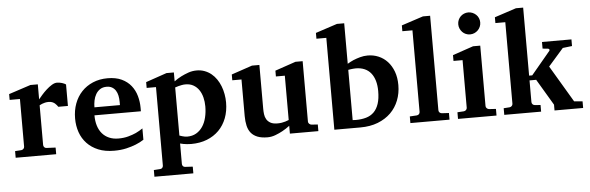

<svg xmlns="http://www.w3.org/2000/svg" viewBox="-56 -936 4153 1351"><g transform="rotate(-5 2020.5 -260.5)"><path d="M354 -330.1Q350.6 -335 345.5 -341.8Q340.3 -348.6 332.8 -355Q325.2 -361.3 314.5 -365.7Q303.7 -370.1 289.1 -370.1Q274.9 -370.1 262.7 -367.2Q250.5 -364.3 242.2 -360.8Q231.9 -356.9 224.1 -352.1V-71.8Q224.1 -63 230.2 -55.9Q236.3 -48.8 246.1 -48.8L310.1 -45.9V1H23.9V-45.9L67.9 -48.8Q77.1 -49.8 83.5 -56.4Q89.8 -63 89.8 -71.8V-408.2H17.1V-449.2L171.9 -500H224.1V-394Q233.4 -405.8 249.3 -423.8Q265.1 -441.9 283.7 -458.7Q302.2 -475.6 322 -487.8Q341.8 -500 358.9 -500Q367.7 -500 377 -498.5Q386.2 -497.1 394.8 -494.4Q403.3 -491.7 410.4 -488.5Q417.5 -485.4 421.9 -481.9V-330.1Z M787.1 -326.2Q787.1 -350.1 782.7 -371.1Q778.3 -392.1 768.3 -407.5Q758.3 -422.9 742.7 -431.9Q727.1 -440.9 705.1 -440.9Q677.2 -440.9 658.4 -428.5Q639.6 -416 628.2 -396.2Q616.7 -376.5 611.8 -352.1Q606.9 -327.6 606.9 -304.2H787.1ZM930.2 -46.9Q904.3 -29.8 872.1 -17.1Q844.2 -5.9 805.7 3.2Q767.1 12.2 719.2 12.2Q655.3 12.2 607.7 -7.3Q560.1 -26.9 528.1 -60.8Q496.1 -94.7 480.2 -140.1Q464.4 -185.5 464.4 -237.8Q464.4 -294.4 482.2 -342.5Q500 -390.6 533 -425.5Q565.9 -460.4 612.5 -480.2Q659.2 -500 716.3 -500Q774.9 -500 815.7 -480.7Q856.4 -461.4 881.8 -429.4Q907.2 -397.5 918.7 -356.4Q930.2 -315.4 930.2 -272V-248H602.1Q602.1 -207 612.3 -174.3Q622.6 -141.6 642.3 -118.7Q662.1 -95.7 690.9 -83.3Q719.7 -70.8 756.3 -70.8Q794.4 -70.8 825.9 -79.3Q857.4 -87.9 880.9 -98.6Q907.7 -111.3 930.2 -127Z M1384.8 -243.2Q1384.8 -275.9 1377.2 -306.2Q1369.6 -336.4 1354.2 -359.1Q1338.9 -381.8 1315.2 -395.5Q1291.5 -409.2 1258.8 -409.2Q1245.6 -409.2 1232.7 -406.7Q1219.7 -404.3 1209 -401.4Q1196.3 -397.9 1185.1 -394V-54.2Q1194.8 -50.3 1204.6 -47.9Q1212.9 -45.4 1222.2 -43.7Q1231.4 -42 1239.7 -42Q1275.9 -42 1303 -57.6Q1330.1 -73.2 1348.4 -100.3Q1366.7 -127.4 1375.7 -164.3Q1384.8 -201.2 1384.8 -243.2ZM1532.7 -257.8Q1532.7 -197.3 1513.7 -147.5Q1494.6 -97.7 1459.5 -62.3Q1424.3 -26.9 1374.5 -7.3Q1324.7 12.2 1262.7 12.2Q1247.6 12.2 1233.9 10.7Q1220.2 9.3 1209 7.3Q1196.3 5.4 1185.1 2V146Q1185.1 155.8 1191.2 162.4Q1197.3 168.9 1207 168.9L1259.8 171.9V219.2H984.9V171.9L1028.8 168.9Q1038.1 168.9 1044.4 162.4Q1050.8 155.8 1050.8 146V-408.2H984.9V-449.2L1132.8 -500H1185.1V-437Q1208.5 -454.6 1235.4 -468.3Q1258.3 -480 1286.6 -490Q1314.9 -500 1345.7 -500Q1376 -500 1401.9 -490.2Q1427.7 -480.5 1448.5 -463.6Q1469.2 -446.8 1485.1 -423.6Q1501 -400.4 1511.5 -373.5Q1522 -346.7 1527.3 -317.1Q1532.7 -287.6 1532.7 -257.8Z M1960.9 0V-55.2Q1936 -36.1 1909.2 -21.5Q1886.2 -8.8 1858.4 1.7Q1830.6 12.2 1802.7 12.2Q1760.3 12.2 1731.7 1Q1703.1 -10.3 1686 -31.2Q1668.9 -52.2 1661.9 -82.5Q1654.8 -112.8 1654.8 -150.9V-409.2H1589.8V-450.2L1736.8 -500H1789.1V-189.9Q1789.1 -171.4 1791.5 -151.9Q1793.9 -132.3 1803.2 -116.2Q1812.5 -100.1 1830.8 -89.6Q1849.1 -79.1 1880.9 -79.1Q1896.5 -79.1 1910.9 -81.5Q1925.3 -84 1936.5 -87.4Q1949.2 -91.3 1960.9 -96.2V-409.2H1897.9V-450.2L2043.9 -500H2094.7V-73.2Q2094.7 -64 2101.8 -57.4Q2108.9 -50.8 2118.2 -49.8L2162.1 -46.9V0Z M2751 -273.9Q2751 -216.3 2731.4 -166.3Q2711.9 -116.2 2674.6 -79.3Q2637.2 -42.5 2582.8 -21.2Q2528.3 0 2458 0H2274.9V-648.9H2205.1V-689.9L2357.9 -740.2H2409.2V-454.1Q2430.2 -466.8 2453.6 -477.1Q2474.1 -485.4 2500 -492.7Q2525.9 -500 2554.2 -500Q2594.2 -500 2630.1 -484.9Q2666 -469.7 2692.9 -440.7Q2719.7 -411.6 2735.4 -369.6Q2751 -327.6 2751 -273.9ZM2606 -244.1Q2606 -284.7 2596.7 -316.7Q2587.4 -348.6 2569.3 -371.1Q2551.3 -393.6 2524.2 -405.3Q2497.1 -417 2461.9 -417Q2452.6 -417 2443.6 -416Q2434.6 -415 2426.8 -414.1L2409.2 -411.1V-56.2Q2418 -56.2 2421.6 -55.7Q2425.3 -55.2 2430.2 -55.2Q2471.7 -55.2 2504.4 -64.7Q2537.1 -74.2 2559.6 -96.4Q2582 -118.7 2594 -154.8Q2606 -190.9 2606 -244.1Z M2812 0V-46.9L2861.3 -49.8Q2871.1 -50.8 2877.2 -57.1Q2883.3 -63.5 2883.3 -73.2V-648.9H2812V-689.9L2965.3 -740.2H3016.1V-73.2Q3016.1 -63.5 3022.2 -57.1Q3028.3 -50.8 3038.1 -49.8L3088.4 -46.9V0Z M3148.4 0V-46.9L3194.3 -49.8Q3203.1 -50.8 3209.7 -57.4Q3216.3 -64 3216.3 -73.2V-409.2H3152.3V-450.2L3298.3 -500H3349.1V-73.2Q3349.1 -64 3356.2 -57.4Q3363.3 -50.8 3372.1 -49.8L3420.4 -46.9V0ZM3363.3 -663.1Q3363.3 -647 3357.2 -632.8Q3351.1 -618.7 3340.3 -607.9Q3329.6 -597.2 3315.4 -591.1Q3301.3 -585 3285.2 -585Q3269 -585 3254.9 -591.1Q3240.7 -597.2 3230.5 -607.9Q3220.2 -618.7 3214.1 -632.8Q3208 -647 3208 -663.1Q3208 -679.2 3214.1 -693.4Q3220.2 -707.5 3230.5 -717.8Q3240.7 -728 3254.9 -734.1Q3269 -740.2 3285.2 -740.2Q3301.3 -740.2 3315.4 -734.1Q3329.6 -728 3340.3 -717.8Q3351.1 -707.5 3357.2 -693.4Q3363.3 -679.2 3363.3 -663.1Z M3830.1 0V-41L3720.2 -226.1H3673.3V-73.2Q3673.3 -64 3679.4 -57.4Q3685.5 -50.8 3695.3 -49.8L3735.4 -46.9V0H3475.1V-46.9L3517.1 -49.8Q3526.4 -50.8 3532.7 -57.4Q3539.1 -64 3539.1 -73.2V-648.9H3469.2V-689.9L3622.1 -740.2H3673.3V-259.8H3695.3L3829.1 -419.9Q3834 -425.3 3831.8 -430.7Q3829.6 -436 3822.3 -437L3784.2 -440.9V-487.8H3992.2V-440.9L3926.3 -433.1L3819.3 -311L3973.1 -51.8L4032.2 -46.9V0Z"/></g></svg>

Font: Charis SIL Cyr
Style: Bold
Weight: 700
Foundry: SIL International
Version: Version 5.000